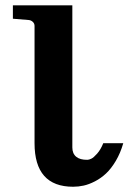

<svg xmlns="http://www.w3.org/2000/svg" viewBox="-20 -691 487 727"><path d="M446.8 -148.9Q436 -111.3 418.5 -81.8Q400.9 -52.2 381.6 -34.2Q362.3 -16.1 339.6 -4.4Q316.9 7.3 296.9 11.7Q276.9 16.1 256.8 16.1Q110.8 16.1 110.8 -148.9V-592.8Q110.8 -602.1 104.2 -608.2Q97.7 -614.3 88.9 -615.2L28.8 -620.1V-670.9H253.9V-132.8Q253.9 -109.4 268.6 -97.4Q283.2 -85.4 311 -85.9Q316.9 -85.9 325.7 -90.1Q334.5 -94.2 347.9 -109.4Q361.3 -124.5 371.1 -148.9Z"/></svg>

Font: Veleka
Style: Bold
Weight: 700
Designer: Stefan Peev, Context Ltd, 2016; SIL International, 1997-2014.
Foundry: Stefan Peev, Context Ltd, 2016
Version: Version 1.000